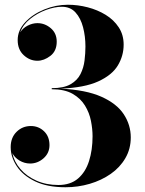

<svg xmlns="http://www.w3.org/2000/svg" viewBox="-20 -779 610 809"><path d="M531 -200Q531 -151.5 508.2 -112.5Q485.5 -73.5 446.5 -46.2Q407.5 -19 358.2 -4.5Q309 10 256 10Q179 10 127.5 -15Q76 -40 50.5 -79Q25 -118 25 -159Q25 -199 49.8 -223.5Q74.5 -248 110 -248Q142.5 -248 165.5 -226Q188.5 -204 188.5 -167.5Q188.5 -134 163.5 -112Q138.5 -90 107 -90Q83 -90 62.2 -102.5Q41.5 -115 32 -134Q39.5 -97.5 65.8 -67Q92 -36.5 133.2 -18Q174.5 0.5 226 0.5Q277 0.5 308.8 -26.8Q340.5 -54 355.2 -100.5Q370 -147 370 -205Q370 -235.5 363.2 -269.8Q356.5 -304 338 -334.2Q319.5 -364.5 285.8 -383.8Q252 -403 198 -403V-407.5Q248.5 -407.5 277.2 -424Q306 -440.5 319.2 -467Q332.5 -493.5 336.2 -524Q340 -554.5 340 -583Q340 -625.5 330 -664Q320 -702.5 298.2 -726.5Q276.5 -750.5 240.5 -750.5Q210 -750.5 173.5 -737Q137 -723.5 106.8 -699.2Q76.5 -675 65 -642.5Q76 -660.5 96.5 -671Q117 -681.5 137.5 -681.5Q169 -681.5 194 -660.2Q219 -639 219 -603.5Q219 -564 192.2 -543.5Q165.5 -523 137.5 -523Q105.5 -523 80 -546.5Q54.5 -570 54.5 -610Q54.5 -651.5 86 -685.2Q117.5 -719 166.2 -739Q215 -759 266 -759Q308 -759 349.5 -748.2Q391 -737.5 425.2 -716.5Q459.5 -695.5 480.2 -664Q501 -632.5 501 -591Q501 -544 476.5 -503.2Q452 -462.5 394 -436Q336 -409.5 235 -405.5Q342 -400.5 407 -371.5Q472 -342.5 501.5 -297.5Q531 -252.5 531 -200Z"/></svg>

Font: Bodoni* 36pt
Style: Bold
Weight: 700
Version: Version 2.3